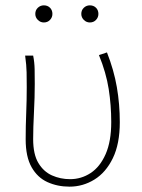

<svg xmlns="http://www.w3.org/2000/svg" viewBox="-20 -686 532 718"><path d="M240 12Q195 12 157.5 -5Q120 -22 98 -61Q76 -100 76 -165Q76 -214 78 -262.5Q80 -311 80 -360Q80 -389 79.5 -415.5Q79 -442 74 -478H104Q109 -453 109.5 -427.5Q110 -402 110 -372Q110 -323 107 -265.5Q104 -208 104 -166Q104 -109 123.5 -76.5Q143 -44 174.5 -30Q206 -16 242 -16Q284 -16 319 -39Q354 -62 375 -109.5Q396 -157 396 -230Q396 -292 386.5 -353Q377 -414 350 -480L380 -490Q406 -424 417 -360Q428 -296 428 -229Q428 -148 402 -94.5Q376 -41 333 -14.5Q290 12 240 12ZM144 -602Q131 -602 121.5 -611.5Q112 -621 112 -634Q112 -648 121.5 -657Q131 -666 144 -666Q158 -666 167 -657Q176 -648 176 -634Q176 -621 167 -611.5Q158 -602 144 -602ZM316 -602Q303 -602 293.5 -611.5Q284 -621 284 -634Q284 -648 293.5 -657Q303 -666 316 -666Q330 -666 339 -657Q348 -648 348 -634Q348 -621 339 -611.5Q330 -602 316 -602Z"/></svg>

Font: SourceSans3VF
Style: Regular
Weight: 200
Designer: Paul D. Hunt
Foundry: Adobe
Version: Version 3.052;hotconv 1.1.0;makeotfexe 2.6.0